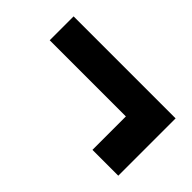

<svg xmlns="http://www.w3.org/2000/svg" viewBox="-43 -649 672 672"><g transform="rotate(45 293.0 -313.0)"><path d="M40.5 -336.4V-454.6H545.4V-336.4ZM417.5 -170.9V-398.9H545.4V-170.9Z"/></g></svg>

Font: Cascadia Code PL
Style: Regular
Weight: 400
Monospace: yes
Designer: Aaron Bell
Foundry: Saja Typeworks
Version: Version 2102.003